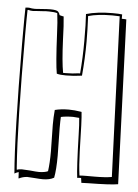

<svg xmlns="http://www.w3.org/2000/svg" viewBox="-54 -759 600 836"><g transform="rotate(5 246.5 -340.5)"><path d="M466 -695 493 23Q460 29 362 30Q345 30 333 31L330 10Q318 10 313 11Q307 -34 303 -177Q302 -221 299 -250Q277 -252 272 -252Q242 -252 219 -247Q218 -231 218 -198Q218 -177 219 -138Q220 -99 220 -79Q220 -16 213 19Q194 30 164 30Q152 30 128 28Q106 26 96 26Q77 27 59 36Q58 32 58 22Q57 13 57 8Q47 11 39 16Q25 -150 23 -546Q23 -570 23 -591Q23 -676 24 -708L39 -709Q52 -706 66 -706Q75 -706 95 -708Q119 -710 132 -710Q160 -710 167 -703Q173 -697 175 -688Q179 -687 187 -685Q191 -684 193 -684Q197 -649 199 -582Q203 -487 212 -439H223Q254 -439 279 -443H286Q292 -515 292 -585Q292 -663 289 -703Q338 -717 404 -717Q434 -717 446 -715V-696Q459 -696 466 -695ZM463 -6 436 -706Q424 -707 404 -707Q340 -707 299 -695Q302 -635 302 -584Q302 -510 295 -434H294Q259 -429 225 -429Q200 -429 186 -433H185Q177 -475 171 -605Q169 -659 164 -696Q150 -700 128 -700Q124 -700 114 -700Q105 -699 101 -699L68 -697Q66 -697 63 -696.5Q60 -696 59 -696Q47 -696 37 -699L34 -698Q33 -665 33 -591Q33 -200 47 -9Q48 -4 48 -1Q56 -5 70 -5Q81 -5 106 -3Q134 0 146 0Q173 -1 184 -7Q189 -43 189 -93Q189 -112 188 -152Q187 -191 187 -210Q187 -243 190 -275Q217 -282 251 -282Q275 -282 306 -277L307 -276Q311 -245 314 -105Q316 -41 322 0H323Q332 -1 352 -1H388Q434 -1 463 -6Z"/></g></svg>

Font: Londrina Shadow
Style: Regular
Weight: 400
Designer: Marcelo Magalhaes
Foundry: Marcelo Magalhães
Version: Version 1.001 2011